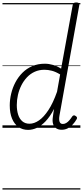

<svg xmlns="http://www.w3.org/2000/svg" viewBox="-20 -1035 671 1555"><path d="M208 17Q163 17 129.5 -6.5Q96 -30 77.5 -74.5Q59 -119 59 -181Q59 -228 70.5 -276.5Q82 -325 105 -368.5Q128 -412 162 -446Q196 -480 241.5 -499.5Q287 -519 343 -519Q376 -519 410 -509Q444 -499 475 -479L569 -995Q571 -1006 577.5 -1010.5Q584 -1015 597 -1015Q613 -1015 618.5 -1009Q624 -1003 622 -992L462 -101Q456 -67 462.5 -49Q469 -31 489 -31Q503 -31 516.5 -39Q530 -47 542 -61Q554 -75 565 -92Q570 -99 577 -100.5Q584 -102 592 -96Q602 -90 603.5 -83.5Q605 -77 601 -70Q588 -47 569.5 -27Q551 -7 528.5 4.5Q506 16 480 16Q453 16 435 4Q417 -8 410 -31Q403 -54 408 -87Q410 -104 412.5 -120.5Q415 -137 418 -153Q385 -90 349 -52.5Q313 -15 277.5 1Q242 17 208 17ZM116 -184Q116 -141 127 -106.5Q138 -72 161 -52.5Q184 -33 219 -33Q257 -33 296 -60Q335 -87 372.5 -144Q410 -201 442 -292L467 -432Q431 -454 400 -462Q369 -470 340 -470Q297 -470 261.5 -454Q226 -438 199 -409.5Q172 -381 153.5 -344.5Q135 -308 125.5 -267Q116 -226 116 -184ZM0 490H631V500H0ZM0 -20H631V0H0ZM0 -505H631V-500H0ZM0 -1010H631V-1000H0Z"/></svg>

Font: Playwrite ZA Guides
Style: Regular
Weight: 400
Designer: Veronika Burian, José Scaglione
Foundry: TypeTogether
Version: Version 1.003